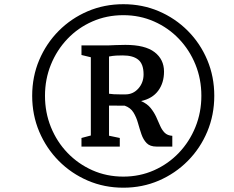

<svg xmlns="http://www.w3.org/2000/svg" viewBox="-20 -934 1086 892"><path d="M129.5 -489Q129.5 -578 162.2 -655.2Q195 -732.5 253 -790.8Q311 -849 387.8 -881.8Q464.5 -914.5 553 -914.5Q641.5 -914.5 718 -881.8Q794.5 -849 852.5 -790.8Q910.5 -732.5 943 -655.2Q975.5 -578 975.5 -489Q975.5 -400 943 -322.5Q910.5 -245 852.5 -186.5Q794.5 -128 718 -95Q641.5 -62 553 -62Q464.5 -62 387.8 -95Q311 -128 253 -186.5Q195 -245 162.2 -322.5Q129.5 -400 129.5 -489ZM189 -489Q189 -411.5 216.5 -343.5Q244 -275.5 293.5 -224Q343 -172.5 409.2 -143Q475.5 -113.5 553 -113.5Q629.5 -113.5 695.8 -143Q762 -172.5 811.2 -224.2Q860.5 -276 888 -344Q915.5 -412 915.5 -489Q915.5 -566.5 888 -634.2Q860.5 -702 811.2 -753.5Q762 -805 695.8 -834.2Q629.5 -863.5 553 -863.5Q475.5 -863.5 409 -834.2Q342.5 -805 293.2 -753.2Q244 -701.5 216.5 -633.8Q189 -566 189 -489ZM402 -304.5V-668L358.5 -678.5V-723H440Q464 -722.5 481.5 -723Q499 -723.5 517.5 -724.5Q536 -725.5 562.5 -725.5Q654 -725.5 698 -691.8Q742 -658 742 -601.5Q742 -549 715 -512.5Q688 -476 635.5 -464.5Q664 -452 680 -432Q696 -412 705.8 -390.5Q715.5 -369 724 -349.5Q732.5 -330 745.2 -317.2Q758 -304.5 780.5 -303V-253H707Q677 -253 661.2 -269.2Q645.5 -285.5 637 -310.5Q628.5 -335.5 621 -362.5Q613.5 -389.5 600 -411.5Q586.5 -433.5 559.5 -443L486.5 -443.5V-303.5L536.5 -293V-253H358.5V-293ZM486.5 -498.5Q494.5 -497 508.8 -496.2Q523 -495.5 538 -495.5Q553 -495.5 563 -495.5Q598.5 -495.5 622.8 -522.8Q647 -550 647 -588.5Q647 -636.5 622.5 -656.5Q598 -676.5 550.5 -676.5Q535.5 -676.5 520.2 -675.8Q505 -675 486.5 -671.5Z"/></svg>

Font: Merriweather 28pt
Style: Italic
Weight: 400
Italic angle: -7.8°
Version: Version 2.101